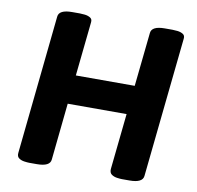

<svg xmlns="http://www.w3.org/2000/svg" viewBox="-79 -783 890 867"><g transform="rotate(10 366.5 -350.0)"><path d="M110 2Q102 2 87.5 0Q73 -2 62.5 -9.5Q52 -17 54 -34L120 -670Q123 -702 183 -702H218Q227 -702 241 -700.5Q255 -699 266 -692.5Q277 -686 275 -671L249 -423H519L545 -670Q548 -702 608 -702H643Q652 -702 666 -700.5Q680 -699 691 -692.5Q702 -686 700 -671L633 -30Q630 2 570 2H535Q527 2 512.5 0Q498 -2 487.5 -9.5Q477 -17 478 -34L505 -291H235L208 -30Q205 2 145 2Z"/></g></svg>

Font: Asap
Style: Bold Italic
Weight: 700
Italic angle: -6°
Designer: Pablo Cosgaya
Foundry: Omnibus-Type
Version: Version 3.001; ttfautohint (v1.8.3)